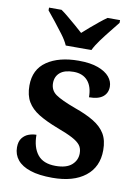

<svg xmlns="http://www.w3.org/2000/svg" viewBox="-87 -824 645 892"><g transform="rotate(10 235.5 -378.0)"><path d="M223 10Q160 10 119 -3.5Q78 -17 57.5 -42Q37 -67 37 -101Q37 -129 49.5 -145Q62 -161 80 -167.5Q98 -174 116 -174Q116 -115 143 -81Q170 -47 228 -47Q279 -47 304 -69Q329 -91 329 -124Q329 -147 317.5 -162Q306 -177 279.5 -191Q253 -205 207 -222Q152 -243 116 -265Q80 -287 62 -317.5Q44 -348 44 -394Q44 -470 100.5 -508.5Q157 -547 250 -547Q306 -547 342 -533.5Q378 -520 395.5 -499Q413 -478 413 -453Q413 -423 391.5 -405.5Q370 -388 326 -388Q326 -438 302.5 -465Q279 -492 236 -492Q193 -492 171.5 -473.5Q150 -455 150 -424Q150 -390 177 -371Q204 -352 272 -327Q326 -308 362 -286Q398 -264 416 -234Q434 -204 434 -157Q434 -78 378 -34Q322 10 223 10ZM178 -606Q168 -629 148 -655.5Q128 -682 107.5 -708Q87 -734 71 -753V-766H130Q146 -755 165 -739Q184 -723 203.5 -706.5Q223 -690 238 -676Q253 -690 272.5 -706.5Q292 -723 311.5 -739Q331 -755 347 -766H406V-753Q391 -734 370 -708Q349 -682 329.5 -655.5Q310 -629 299 -606Z"/></g></svg>

Font: Noto Rashi Hebrew SemiBold
Style: Regular
Weight: 600
Version: Version 1.006